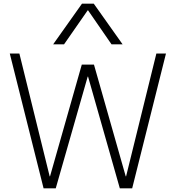

<svg xmlns="http://www.w3.org/2000/svg" viewBox="-20 -1020 952 1040"><path d="M216 0 33 -730H85L249 -65H251L423 -670H489L661 -65H663L827 -730H879L696 0H629L457 -605H455L282 0ZM268 -780 424 -1000H488L644 -780H584L457 -964H455L327 -780Z"/></svg>

Font: M PLUS 2 Light
Style: Regular
Weight: 300
Designer: Coji Morishita
Foundry: UNDERFOREST DESIGN
Version: Version 1.001